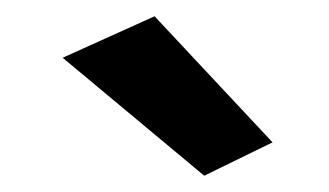

<svg xmlns="http://www.w3.org/2000/svg" viewBox="-20 -723 405 236"><path d="M57 -652 231 -507 315 -548 170 -703Z"/></svg>

Font: SpinnyJost
Style: Bold
Weight: 700
Version: Version 3.710